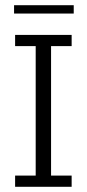

<svg xmlns="http://www.w3.org/2000/svg" viewBox="-20 -717 333 737"><path d="M38 0V-43H117V-540H38V-583H255V-540H176V-43H255V0ZM34 -665V-697H263V-665Z"/></svg>

Font: Rokkitt Light
Style: Regular
Weight: 300
Version: Version 3.103